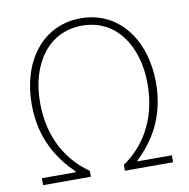

<svg xmlns="http://www.w3.org/2000/svg" viewBox="-82 -819 883 899"><g transform="rotate(-10 359.5 -369.5)"><path d="M51 0H278V-28C189 -90 104 -201 104 -383C104 -564 198 -704 360 -704C521 -704 615 -564 615 -383C615 -201 530 -90 440 -28V0H669V-33H506V-37C581 -108 655 -214 655 -381C655 -586 540 -739 360 -739C178 -739 64 -586 64 -381C64 -214 139 -108 212 -37V-33H51Z"/></g></svg>

Font: Noto Sans CJK Thin
Style: Regular
Weight: 100
Designer: Ryoko NISHIZUKA (kana & ideographs); Paul D. Hunt (Latin, Greek & Cyrillic); Wenlong ZHANG (bopomofo); Sandoll Communica
Foundry: Adobe Systems Incorporated
Version: Version 1.000;PS 1;hotconv 1.0.78;makeotf.lib2.5.61930